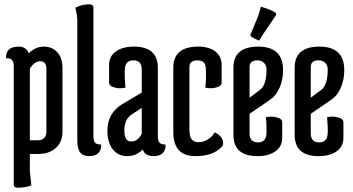

<svg xmlns="http://www.w3.org/2000/svg" viewBox="-20 -717 1645 894"><path d="M119 -64H158Q175 -64 185.5 -74.5Q196 -85 196 -102V-397Q196 -432 167 -432Q152 -432 138.5 -420.5Q125 -409 119 -396ZM119 0V80L126 146Q99 157 64 157Q44 157 44 142V-407Q44 -428 36.5 -437Q29 -446 8 -446Q7 -472 21.5 -486Q36 -500 68.5 -500Q101 -500 114 -469Q145 -500 184 -500Q223 -500 247 -473.5Q271 -447 271 -398V-106Q271 -56 240 -28Q209 0 156 0Z M340 -620Q340 -643 331 -681Q361 -697 395 -697Q415 -697 415 -682V-83Q415 -62 422.5 -53Q430 -44 451 -44Q452 -18 437.5 -4Q423 10 395 10Q367 10 353.5 -7Q340 -24 340 -63Z M592 -183Q559 -161 559 -109.5Q559 -58 590.5 -58Q622 -58 640 -94V-215ZM603 -500Q715 -500 715 -401V-83Q715 -62 722.5 -53Q730 -44 751 -44Q752 -18 737.5 -4Q723 10 696 10Q654 10 645 -21Q614 10 572 10Q530 10 505 -22Q480 -54 480 -108Q480 -190 549 -232L640 -286V-394Q640 -436 600.5 -436Q561 -436 561 -389V-356L564 -309Q551 -306 537.5 -306Q524 -306 512 -310Q488 -316 488 -333V-415Q488 -455 519.5 -477.5Q551 -500 603 -500Z M979 -101Q1019 -83 1019 -49Q1019 -38 1010 -31Q970 10 889 10Q787 10 787 -102V-402Q787 -500 903 -500Q954 -500 983 -477Q1012 -454 1012 -415V-333Q1012 -316 988 -310Q976 -306 962.5 -306Q949 -306 936 -309Q939 -331 939 -356V-389Q939 -414 930 -425Q921 -436 899 -436Q862 -436 862 -405V-114Q862 -83 872 -69Q882 -55 905.5 -55Q929 -55 951 -70Q973 -85 979 -101Z M1142 -405V-262L1190 -298Q1221 -321 1221 -393Q1221 -413 1209 -424.5Q1197 -436 1179 -436Q1142 -436 1142 -405ZM1067 -402Q1067 -500 1182.5 -500Q1298 -500 1298 -390Q1298 -346 1282 -309Q1266 -272 1238 -253L1142 -187V-96Q1142 -54 1181.5 -54Q1221 -54 1221 -101V-124Q1221 -149 1218 -171Q1231 -174 1244.5 -174Q1258 -174 1270 -170Q1294 -164 1294 -147V-75Q1294 -35 1262.5 -12.5Q1231 10 1179 10Q1067 10 1067 -89ZM1195 -686Q1266 -664 1266 -651Q1266 -648 1263 -643L1205 -558L1187 -528Q1146 -543 1146 -554Q1146 -557 1148 -560L1182 -642Z M1506 -393Q1506 -413 1494 -424.5Q1482 -436 1464 -436Q1427 -436 1427 -405V-262L1475 -298Q1506 -321 1506 -393ZM1352 -89V-402Q1352 -500 1467.5 -500Q1583 -500 1583 -390Q1583 -346 1567 -309Q1551 -272 1523 -253L1427 -187V-96Q1427 -54 1466.5 -54Q1506 -54 1506 -101V-124L1503 -171Q1516 -174 1529.5 -174Q1543 -174 1555 -170Q1579 -164 1579 -147V-75Q1579 -35 1547.5 -12.5Q1516 10 1464 10Q1352 10 1352 -89Z"/></svg>

Font: Medula One
Style: Regular
Weight: 400
Designer: Luciano Vergara
Foundry: Luciano Vergara
Version: Version 1.002